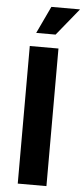

<svg xmlns="http://www.w3.org/2000/svg" viewBox="-61 -953 433 987"><g transform="rotate(5 155.5 -460.0)"><path d="M70 -710H218V0H70ZM163 -920H311L197 -780H97Z"/></g></svg>

Font: Uncut Sans VF
Style: Regular
Weight: 400
Designer: Kasper Nordkvist
Foundry: Uncut Type
Version: Version 1.100;FEAKit 1.0